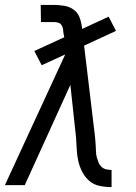

<svg xmlns="http://www.w3.org/2000/svg" viewBox="-34 -755 554 783"><path d="M421 8Q396 8 372 3Q348 -2 330.5 -17Q313 -32 302 -53Q291 -74 285.5 -97.5Q280 -121 279 -145.5Q278 -170 276 -195L253 -409L67 0H-14L232 -533L136 -489L106 -547L228 -603L224 -625Q224 -633 222 -641Q220 -649 215 -655Q210 -661 202 -663Q194 -665 186 -665H133L132 -735H185Q208 -735 230 -731Q252 -727 268.5 -714Q285 -701 292 -680Q299 -659 301 -637L409 -687L439 -629L309 -569L353 -202Q354 -191 355 -180Q356 -169 356.5 -157.5Q357 -146 357.5 -134.5Q358 -123 361 -112.5Q364 -102 368 -92Q372 -82 380 -74.5Q388 -67 399 -64.5Q410 -62 421 -62Z"/></svg>

Font: Iosevka Custom
Style: Italic
Weight: 400
Italic angle: -9°
Monospace: yes
Designer: Belleve Invis
Foundry: Belleve Invis
Version: Version 30.3.3; ttfautohint (v1.8.3)